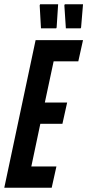

<svg xmlns="http://www.w3.org/2000/svg" viewBox="-30 -875 407 895"><path d="M-10 0 136 -688H357L335 -589H220L179 -397H283L261 -298H158L116 -99H233L211 0ZM232 -743H161L155 -850L157 -855H241L234 -747ZM346 -743H277L270 -850L272 -855H357L348 -747Z"/></svg>

Font: Saira Ultra Condensed
Style: Bold Italic
Weight: 700
Width: 1
Italic angle: -12°
Designer: Hector Gatti with collaboration of the Omnibus-Type team
Foundry: Omnibus-Type
Version: Version 1.001; ttfautohint (v1.8)